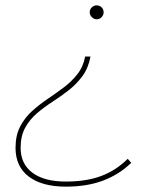

<svg xmlns="http://www.w3.org/2000/svg" viewBox="-20 -540 594 717"><path d="M226 157Q137 157 87.5 119.5Q38 82 38 12Q38 -34 55 -67Q72 -100 99 -124.5Q126 -149 157 -170Q188 -191 217.5 -213Q247 -235 269 -263Q291 -291 298 -329H318Q310 -286 288 -256Q266 -226 236.5 -203Q207 -180 176 -160Q145 -140 118 -117Q91 -94 74 -63Q57 -32 57 12Q57 72 101 105Q145 138 226 138Q303 138 358.5 117Q414 96 457 53L470 68Q426 111 366 134Q306 157 226 157ZM341 -468Q331 -468 323 -476Q315 -484 315 -494Q315 -505 323 -512.5Q331 -520 341 -520Q352 -520 359.5 -512.5Q367 -505 367 -494Q367 -484 359.5 -476Q352 -468 341 -468Z"/></svg>

Font: Montserrat Thin
Style: Italic
Weight: 100
Italic angle: -11.3°
Designer: Julieta Ulanovsky
Foundry: Julieta Ulanovsky
Version: Version 9.000; ttfautohint (v1.8.4.7-5d5b)